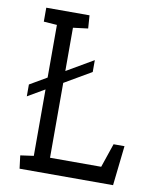

<svg xmlns="http://www.w3.org/2000/svg" viewBox="-79 -752 655 813"><g transform="rotate(10 248.0 -345.5)"><path d="M38 -358 295 -508V-457L38 -307ZM61 0 54 -56 111 -64V-627L54 -631V-691H240L244 -635L180 -627V-68H400L435 -171H482L463 0Z"/></g></svg>

Font: Kreon Light
Style: Regular
Weight: 300
Designer: Julia Petretta
Foundry: Julia Petretta and Eli Heuer
Version: Version 2.002